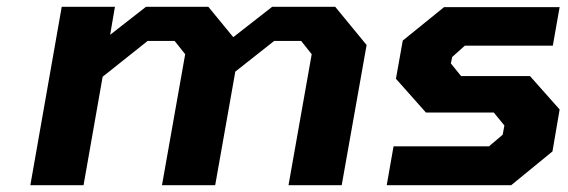

<svg xmlns="http://www.w3.org/2000/svg" viewBox="-20 -543 1665 563"><path d="M69 0 161 -523H317L303 -441L408 -523H591L664 -434L778 -523H963L1055 -411L982 0H826L894 -384L863 -423H784L670 -333L611 0H455L523 -384L492 -423H413L281 -318L225 0Z M1114 0 1134 -114H1414L1454 -148L1459 -175L1428 -213H1229L1141 -312L1161 -424L1282 -522H1621L1601 -409H1343L1306 -376L1302 -357L1332 -320H1534L1621 -222L1600 -99L1479 0Z"/></svg>

Font: Tomorrow SemiBold
Style: Italic
Weight: 600
Italic angle: -10°
Designer: Tony de Marco, Monica Rizzolli
Foundry: Just in Type
Version: Version 2.002